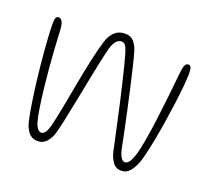

<svg xmlns="http://www.w3.org/2000/svg" viewBox="-92 -615 800 730"><g transform="rotate(20 307.5 -250.0)"><path d="M124 -1Q108 -1 95.8 -10Q83.5 -19 74 -41.5Q68 -56 61.5 -92.5Q55 -129 48.5 -177Q42 -225 37 -275.8Q32 -326.5 29 -370.2Q26 -414 26 -440.5Q26 -451 27.2 -457.8Q28.5 -464.5 31.5 -467.8Q34.5 -471 39.5 -471Q50 -471 55.8 -458.5Q61.5 -446 62.5 -411Q63.5 -387 65.8 -351.5Q68 -316 71.5 -275.8Q75 -235.5 79.5 -196Q84 -156.5 89 -124Q94 -91.5 99 -72.5Q104 -54 111.2 -45Q118.5 -36 126.5 -36Q136 -36 143 -46.8Q150 -57.5 155 -77.5Q164 -114 172.8 -161.2Q181.5 -208.5 191 -259Q200.5 -309.5 210.8 -357.2Q221 -405 232.5 -442.5Q241 -469 257.2 -484Q273.5 -499 298.5 -499Q322 -499 335 -483.8Q348 -468.5 354 -446.5Q360.5 -424.5 369.2 -388.2Q378 -352 387.5 -309.5Q397 -267 406.2 -224.5Q415.5 -182 422.8 -146.8Q430 -111.5 434 -91Q439 -64.5 446.8 -51.8Q454.5 -39 462.5 -39Q472 -39 479 -47.2Q486 -55.5 493.5 -76.5Q501 -97.5 508.5 -139.2Q516 -181 522.5 -232Q529 -283 534.5 -332.5Q540 -382 543.5 -418.5Q546.5 -450.5 551 -460.8Q555.5 -471 565 -471Q568.5 -471 571 -469.2Q573.5 -467.5 575.2 -463.5Q577 -459.5 577.8 -453Q578.5 -446.5 578.5 -437.5Q578.5 -418.5 575.5 -387.2Q572.5 -356 567.5 -317.8Q562.5 -279.5 556.2 -239.5Q550 -199.5 543 -162.8Q536 -126 529.2 -97.8Q522.5 -69.5 516.5 -55Q507 -32 494.2 -18Q481.5 -4 462 -4Q439 -4 426.5 -22.2Q414 -40.5 409 -63.5Q401.5 -98 391.5 -145Q381.5 -192 370 -242.8Q358.5 -293.5 347.2 -340.5Q336 -387.5 326.5 -421Q321.5 -440 315.2 -453.2Q309 -466.5 296 -466.5Q283.5 -466.5 273.8 -454.5Q264 -442.5 258.5 -421Q252 -396 243.8 -357Q235.5 -318 226.8 -273.2Q218 -228.5 209.2 -184.8Q200.5 -141 193 -105.8Q185.5 -70.5 179.5 -51.5Q173 -30.5 159.2 -15.8Q145.5 -1 124 -1Z"/></g></svg>

Font: Gluten Thin Thin
Style: Regular
Weight: 250
Version: Version 1.300